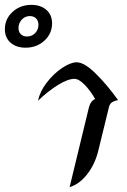

<svg xmlns="http://www.w3.org/2000/svg" viewBox="-128 -760 521 789"><path d="M237 -317Q240 -330 247 -340Q254 -350 263 -353Q244 -387 220 -411.5Q196 -436 178 -436Q151 -436 110.5 -411Q70 -386 28 -346Q36 -384 64 -420.5Q92 -457 127 -480.5Q162 -504 187 -504Q218 -504 264.5 -458.5Q311 -413 357 -349Q337 -344 329.5 -337.5Q322 -331 319 -317L275 -137Q261 -83 229.5 -43Q198 -3 158 9ZM-108 -640Q-108 -682 -76.5 -711Q-45 -740 1 -740Q39 -740 62.5 -719.5Q86 -699 86 -664Q86 -622 54.5 -593Q23 -564 -23 -564Q-61 -564 -84.5 -584.5Q-108 -605 -108 -640ZM30 -658Q30 -675 20 -684.5Q10 -694 -5 -694Q-25 -694 -38.5 -679.5Q-52 -665 -52 -645Q-52 -629 -42.5 -619.5Q-33 -610 -17 -610Q3 -610 16.5 -624Q30 -638 30 -658Z"/></svg>

Font: Srisakdi
Style: Bold
Weight: 700
Designer: Cadson Demak Co.,Ltd.
Foundry: Cadson Demak Co.,Ltd.
Version: Version 1.000